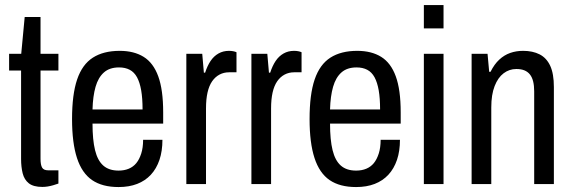

<svg xmlns="http://www.w3.org/2000/svg" viewBox="-20 -744 2311 776"><path d="M151.1 11.5Q115.2 11.5 96.6 -3.1Q78.1 -17.7 71.6 -43.6Q65.2 -69.6 65.2 -101.6V-459H16.8V-526.5H65.8L79.8 -675.2H143.8V-526.5H216.1V-459H143.8V-102.2Q143.8 -77.9 150.1 -66.8Q156.4 -55.6 174.9 -55.6H216.1V-2.1Q206.4 1.5 195 4.7Q183.5 8 172.4 9.8Q161.2 11.5 151.1 11.5Z M459.1 12Q393.3 12 352.1 -16.2Q310.9 -44.5 291.1 -105.5Q271.2 -166.5 271.2 -263Q271.2 -362.5 291.8 -423Q312.4 -483.5 355.3 -511Q398.2 -538.5 464 -538.5Q521.4 -538.5 560.6 -514.2Q599.8 -489.9 619.6 -435.5Q639.5 -381.1 639.5 -290V-244.4H353.9Q353.9 -178.9 364.2 -136.9Q374.5 -95 397.6 -74.7Q420.7 -54.5 459.2 -54.5Q482.2 -54.5 500.4 -62.1Q518.6 -69.7 530.9 -84.7Q543.2 -99.8 550.8 -123.5Q558.4 -147.2 558.4 -178.9H636.5Q636.5 -133.5 624.5 -97.9Q612.4 -62.3 589.7 -37.8Q567.1 -13.4 534.4 -0.7Q501.7 12 459.1 12ZM353.9 -301.6H556.2Q556.2 -347 550.6 -379Q545 -411 533.8 -431.7Q522.5 -452.4 504.3 -461.9Q486.2 -471.5 461.1 -471.5Q422.8 -471.5 399.9 -451.1Q377 -430.8 366.2 -393.1Q355.4 -355.5 353.9 -301.6Z M733.1 0V-526.5H797.4L804 -450.2H809Q818 -478.1 831 -497.5Q844 -517 863 -527.8Q881.9 -538.5 905.4 -538.5Q914.5 -538.5 922.3 -537Q930.2 -535.5 935.8 -532.9V-451.8H905.7Q884.7 -451.8 867.3 -442.6Q849.9 -433.4 837.4 -415.5Q825 -397.6 818.8 -370.2Q812.6 -342.8 812.6 -305.9V0Z M996.1 0V-526.5H1060.4L1067 -450.2H1072Q1081 -478.1 1094 -497.5Q1107 -517 1126 -527.8Q1144.9 -538.5 1168.4 -538.5Q1177.5 -538.5 1185.3 -537Q1193.2 -535.5 1198.8 -532.9V-451.8H1168.7Q1147.7 -451.8 1130.3 -442.6Q1112.9 -433.4 1100.4 -415.5Q1088 -397.6 1081.8 -370.2Q1075.6 -342.8 1075.6 -305.9V0Z M1419.1 12Q1353.3 12 1312.1 -16.2Q1270.9 -44.5 1251.1 -105.5Q1231.2 -166.5 1231.2 -263Q1231.2 -362.5 1251.8 -423Q1272.4 -483.5 1315.3 -511Q1358.2 -538.5 1424 -538.5Q1481.4 -538.5 1520.6 -514.2Q1559.8 -489.9 1579.6 -435.5Q1599.5 -381.1 1599.5 -290V-244.4H1313.9Q1313.9 -178.9 1324.2 -136.9Q1334.5 -95 1357.6 -74.7Q1380.7 -54.5 1419.2 -54.5Q1442.2 -54.5 1460.4 -62.1Q1478.6 -69.7 1490.9 -84.7Q1503.2 -99.8 1510.8 -123.5Q1518.4 -147.2 1518.4 -178.9H1596.5Q1596.5 -133.5 1584.5 -97.9Q1572.4 -62.3 1549.7 -37.8Q1527.1 -13.4 1494.4 -0.7Q1461.7 12 1419.1 12ZM1313.9 -301.6H1516.2Q1516.2 -347 1510.6 -379Q1505 -411 1493.8 -431.7Q1482.5 -452.4 1464.3 -461.9Q1446.2 -471.5 1421.1 -471.5Q1382.8 -471.5 1359.9 -451.1Q1337 -430.8 1326.2 -393.1Q1315.4 -355.5 1313.9 -301.6Z M1693.1 -629.2V-723.5H1772.6V-629.2ZM1693.1 0V-526.5H1772.6V0Z M1886.1 0V-526.5H1950.5L1957.1 -453.9H1962.6Q1977.9 -484.6 1997.9 -503Q2017.8 -521.5 2042 -530Q2066.2 -538.5 2094.3 -538.5Q2133 -538.5 2161.1 -524.2Q2189.1 -509.8 2203.8 -478Q2218.6 -446.1 2218.6 -392.1V0H2139V-375.2Q2139 -397.9 2134.8 -414.9Q2130.6 -432 2121.7 -443.1Q2112.8 -454.2 2099.5 -459.6Q2086.2 -465.1 2066.9 -465.1Q2038.3 -465.1 2015.4 -447.8Q1992.5 -430.5 1979.1 -396Q1965.6 -361.5 1965.6 -309.8V0Z"/></svg>

Font: Archivo SemiBold Condensed
Style: Regular
Weight: 600
Width: 3
Version: Version 2.001